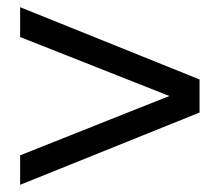

<svg xmlns="http://www.w3.org/2000/svg" viewBox="-20 -514 600 534"><path d="M36 -82 451 -247 36 -411V-494L535 -293V-201L36 0Z"/></svg>

Font: Hanken Grotesk Medium
Style: Regular
Weight: 500
Designer: Alfredo Marco Pradil
Foundry: Hanken Design Co.
Version: Version 3.014